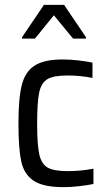

<svg xmlns="http://www.w3.org/2000/svg" viewBox="-20 -763 446 791"><path d="M56 0ZM242 8Q158 8 118.5 -18.5Q79 -45 67.5 -98Q56 -151 56 -255Q56 -359 70 -413.5Q84 -468 123 -493Q162 -518 239 -518Q270 -518 304 -514Q338 -510 361 -505V-442Q311 -452 257 -452Q201 -452 175.5 -437Q150 -422 141.5 -382Q133 -342 133 -255Q133 -166 142 -126.5Q151 -87 176.5 -72.5Q202 -58 259 -58Q313 -58 365 -68V-5Q341 0 306.5 4Q272 8 242 8ZM71 -604V-610L161 -743H244L334 -610V-604H281L202 -700L124 -604Z"/></svg>

Font: Assailand
Style: Regular
Weight: 400
Designer: Hector Gatti with collaboration of the Omnibus-Type team
Foundry: Omnibus-Type
Version: Version 0.072;October 19, 2019;FontCreator 12.0.0.2547 64-bi